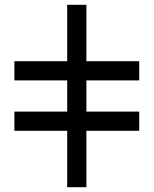

<svg xmlns="http://www.w3.org/2000/svg" viewBox="-20 -750 640 800"><path d="M260 30V-205H40V-285H260V-415H40V-495H260V-730H340V-495H560V-415H340V-285H560V-205H340V30Z"/></svg>

Font: Tektur
Style: Regular
Weight: 400
Designer: Adam Jagosz
Foundry: Adam Jagosz
Version: Version 1.005;gftools[0.9.30]